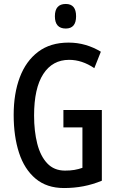

<svg xmlns="http://www.w3.org/2000/svg" viewBox="-20 -990 590 969"><path d="M300 -435H494V-78Q448 -59 401 -50Q354 -41 303 -41Q216 -41 159.5 -88.5Q103 -136 76 -219Q49 -302 49 -410Q49 -518 80 -600Q111 -682 172.5 -728.5Q234 -775 326 -775Q371 -775 412 -763Q453 -751 489 -729L456 -646Q394 -688 329 -688Q245 -688 198.5 -616.5Q152 -545 152 -407Q152 -328 168 -265Q184 -202 218.5 -165.5Q253 -129 308 -129Q335 -129 355.5 -132.5Q376 -136 396 -143V-347H300ZM312 -970Q364 -970 364 -908Q364 -846 312 -846Q257 -846 257 -908Q257 -970 312 -970Z"/></svg>

Font: Noto Sans Tamil UI ExtraCondensed Medium
Style: Regular
Weight: 500
Width: 2
Designer: Jelle Bosma - Monotype Design Team
Foundry: Monotype Imaging Inc.
Version: Version 2.004; ttfautohint (v1.8.4.7-5d5b)